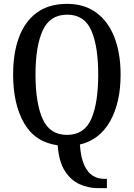

<svg xmlns="http://www.w3.org/2000/svg" viewBox="-20 -745 694 995"><path d="M486 230Q439 230 393.5 210Q348 190 316.5 141.5Q285 93 279 8Q162 -8 105 -106.5Q48 -205 48 -359Q48 -470 78.5 -552Q109 -634 171 -679.5Q233 -725 328 -725Q417 -725 479 -679.5Q541 -634 573 -551.5Q605 -469 605 -358Q605 -213 550.5 -116.5Q496 -20 394 4Q399 73 417 111.5Q435 150 461.5 166Q488 182 521 182H534V230ZM327 -46Q417 -46 453 -128.5Q489 -211 489 -358Q489 -506 453 -587.5Q417 -669 328 -669Q239 -669 201.5 -587.5Q164 -506 164 -358Q164 -211 201 -128.5Q238 -46 327 -46Z"/></svg>

Font: Noto Serif Tamil Condensed Medium
Style: Italic
Weight: 500
Width: 3
Italic angle: -12°
Designer: Indian Type Foundry, Tom Grace, and the Monotype Design Team
Foundry: Monotype Imaging Inc.
Version: Version 2.003; ttfautohint (v1.8.4.7-5d5b)